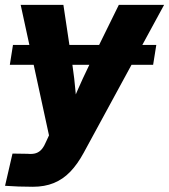

<svg xmlns="http://www.w3.org/2000/svg" viewBox="-29 -542 676 768"><path d="M596.2 -362.3 583.5 -282.7H10.3L22.9 -362.3ZM-8.8 201.2 21 72.3 81.1 73.2Q101.6 75.2 115.2 70.6Q128.9 65.9 138.7 54Q148.4 42 156.2 22.9L167 -0.5L53.7 -522.5H224.6L261.2 -278.3Q268.6 -228.5 272.9 -178Q277.3 -127.4 282.2 -75.2H236.3Q257.8 -127.4 280 -178.2Q302.2 -229 326.2 -278.3L446.3 -522.5H627.4L305.7 69.3Q280.8 115.2 251.7 145.3Q222.7 175.3 186 190.2Q149.4 205.1 102.5 205.1Q74.2 205.1 45.4 204.1Q16.6 203.1 -8.8 201.2Z"/></svg>

Font: Inter 28pt ExtraBold
Style: Italic
Weight: 800
Italic angle: -9.3988°
Designer: Rasmus Andersson
Foundry: rsms
Version: Version 4.001;git-66647c0bb